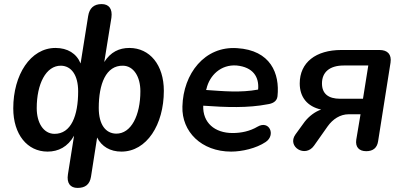

<svg xmlns="http://www.w3.org/2000/svg" viewBox="-20 -733 1978 941"><path d="M360 188C398 188 420 171 426 133L456 -59C478 -15 520 10 575 10C699 10 783 -122 783 -288C783 -415 714 -498 614 -498C564 -498 522 -478 491 -429L526 -646C532 -690 514 -713 478 -713C440 -713 418 -693 412 -654L375 -422C355 -471 311 -498 252 -498C129 -498 45 -366 45 -202C45 -74 114 10 213 10C266 10 312 -13 343 -68L313 121C306 164 324 188 360 188ZM246 -77C193 -78 160 -131 160 -203C160 -321 205 -412 279 -411C329 -410 363 -366 363 -285C363 -167 329 -76 246 -77ZM549 -78C498 -79 464 -122 464 -204C464 -321 499 -413 583 -411C635 -410 668 -357 668 -286C668 -168 623 -77 549 -78Z M1113 10C1166 10 1236 -6 1282 -37C1333 -71 1300 -146 1242 -112C1205 -90 1162 -81 1120 -81C1032 -81 973 -132 976 -215C1089 -207 1194 -203 1292 -222C1313 -225 1337 -234 1340 -261C1352 -373 1306 -487 1142 -497C983 -508 878 -372 874 -211C870 -88 967 10 1113 10ZM990 -292 992 -298C1007 -363 1062 -418 1140 -412C1220 -404 1251 -356 1245 -294C1159 -278 1076 -286 990 -292Z M1775 8C1808 8 1828 -8 1833 -40L1894 -426C1900 -466 1880 -488 1840 -488H1653C1528 -488 1449 -427 1449 -324C1449 -257 1486 -211 1554 -196C1524 -186 1494 -163 1473 -136L1428 -74C1385 -14 1476 42 1519 -19L1586 -114C1611 -149 1647 -173 1689 -173H1747L1726 -48C1721 -13 1739 8 1775 8ZM1647 -249C1590 -249 1558 -273 1558 -324C1558 -379 1595 -412 1665 -412H1785L1759 -249Z"/></svg>

Font: SN Pro Semibold
Style: Italic
Weight: 600
Italic angle: -9°
Designer: Tobias Whetton
Foundry: Supernotes
Version: Version 1.001;Glyphs 3.2 (3249)